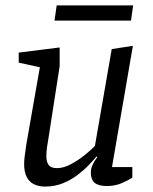

<svg xmlns="http://www.w3.org/2000/svg" viewBox="-20 -682 563 708"><path d="M146 6Q124 6 106.5 -2Q89 -10 79 -28.5Q69 -47 69 -77Q69 -88 70.5 -101.5Q72 -115 74 -127.5Q76 -140 77 -149L127 -434L49 -451V-488L200 -507V-438L156 -155Q155 -149 153.5 -140Q152 -131 151.5 -122.5Q151 -114 151 -105Q151 -85 159.5 -73.5Q168 -62 190 -62Q215 -62 242.5 -77Q270 -92 294 -111.5Q318 -131 330 -144L392 -501L470 -513L393 -66H468V-27Q458 -20 432 -8Q406 4 374 4Q344 4 329.5 -7.5Q315 -19 315 -46Q315 -60 321 -73.5Q327 -87 339 -103L336 -105Q327 -94 309.5 -75.5Q292 -57 267.5 -38Q243 -19 212.5 -6.5Q182 6 146 6ZM181 -606 189 -662H471L463 -606Z"/></svg>

Font: Faustina
Style: Italic
Weight: 400
Italic angle: -8°
Designer: Alfonso Garcia
Foundry: http://www.omnibus-type.com
Version: Version 1.200